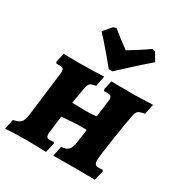

<svg xmlns="http://www.w3.org/2000/svg" viewBox="-178 -898 983 1036"><g transform="rotate(30 313.5 -380.5)"><path d="M515 -99Q515 -80 521 -72.5Q527 -65 542 -65Q551 -65 557.5 -66Q564 -67 566 -67L572 -59L557 1L458 0H421L298 1L311 -62Q341 -63 355 -77Q369 -91 373 -125L385 -210H327Q304 -209 273.5 -206.5Q243 -204 230 -203L220 -123Q216 -95 216 -87Q217 -73 222 -68Q227 -63 239 -63Q249 -63 255 -64Q261 -65 263 -65L268 -58L254 3Q239 3 202 1.5Q165 0 132 0Q98 0 56 1.5Q14 3 0 5L13 -57Q47 -64 59 -77Q71 -90 76 -125L110 -399Q111 -405 111 -415Q111 -428 105.5 -433Q100 -438 86 -438H64L59 -448L72 -503L173 -502Q216 -502 261 -503.5Q306 -505 323 -506L310 -441Q282 -437 273.5 -428.5Q265 -420 261 -397L244 -298Q270 -298 320 -296Q368 -296 395 -300L408 -399Q409 -405 409 -415Q409 -428 403.5 -433Q398 -438 384 -438H361L357 -448L369 -503L509 -502L627 -506L614 -443Q585 -438 574.5 -430Q564 -422 560 -400Q548 -340 531.5 -230Q515 -120 515 -99ZM250 -766Q279 -741 352 -687Q427 -732 474 -766L492 -761L522 -711Q471 -667 417 -617.5Q363 -568 347 -553H324Q312 -568 270.5 -617.5Q229 -667 188 -711L231 -761Z"/></g></svg>

Font: Alegreya SC ExtraBold
Style: Italic
Weight: 800
Italic angle: -7°
Designer: Juan Pablo del Peral
Foundry: Huerta Tipografica
Version: Version 2.007; ttfautohint (v1.6)